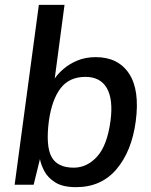

<svg xmlns="http://www.w3.org/2000/svg" viewBox="-20 -763 622 793"><path d="M294 10Q239 10 208 -9.8Q177 -29.5 163 -56.5Q149 -83.5 145 -106L119 0H40.5L140.5 -743H246.5L206 -438.5Q217.5 -456.5 241 -477.2Q264.5 -498 298.5 -512.5Q332.5 -527 375.5 -527Q468 -527 513 -459Q558 -391 540.5 -261Q524 -138.5 461.2 -64.2Q398.5 10 294 10ZM284.5 -70.5Q339.5 -70.5 381.2 -116.5Q423 -162.5 436.5 -264.5Q448 -352.5 421.2 -399Q394.5 -445.5 333 -445.5Q266.5 -445.5 230.5 -398.8Q194.5 -352 182 -264.5Q168.5 -161 192.5 -115.8Q216.5 -70.5 284.5 -70.5Z"/></svg>

Font: Public Sans Medium
Style: Italic
Weight: 500
Italic angle: -8°
Designer: The Public Sans project authors (U.S. Web Design System). Libre Franklin designed by Pablo Impallari and Rodrigo Fuenzal
Version: Version 1.007; ttfautohint (v1.8.1) -l 8 -r 50 -G 200 -x 14 